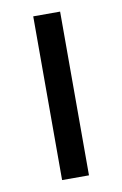

<svg xmlns="http://www.w3.org/2000/svg" viewBox="-68 -577 393 619"><g transform="rotate(-10 129.0 -268.0)"><path d="M173 0H85V-536H173Z"/></g></svg>

Font: Noto Serif Ottoman Siyaq
Style: Regular
Weight: 400
Designer: Sérgio Martins
Version: Version 1.005; ttfautohint (v1.8.4.7-5d5b)